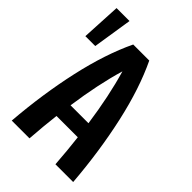

<svg xmlns="http://www.w3.org/2000/svg" viewBox="-216 -774 859 859"><g transform="rotate(45 213.5 -344.0)"><path d="M286.1 -156.2H151.4Q142.6 -83 136.7 0H24.4Q39.1 -182.6 75.2 -344.7Q111.3 -506.8 168 -625H269.5Q326.2 -506.8 362.3 -344.7Q398.4 -182.6 413.1 0H300.8Q294.9 -83 286.1 -156.2ZM275.4 -234.4Q253.9 -386.7 218.8 -505.9Q183.6 -386.7 162.1 -234.4ZM82 -687.5 52.7 -500H-9.8L0 -687.5Z"/></g></svg>

Font: Sudo
Style: Bold
Weight: 700
Monospace: yes
Designer: Jens Kutilek
Foundry: Jens Kutilek
Version: Version 0.040